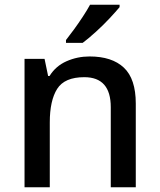

<svg xmlns="http://www.w3.org/2000/svg" viewBox="-20 -786 670 806"><path d="M356 -549Q450 -549 500 -502Q550 -455 550 -351V0H445V-336Q445 -462 334 -462Q251 -462 220 -413Q189 -364 189 -272V0H83V-539H167L182 -467H188Q214 -509 259.5 -529Q305 -549 356 -549ZM482 -756Q467 -738 440 -709Q413 -680 382 -652Q351 -624 327 -606H257V-618Q272 -637 291 -663Q310 -689 328 -716.5Q346 -744 358 -766H482Z"/></svg>

Font: Noto Sans Arabic Med
Style: Regular
Weight: 500
Designer: Monotype Design Team, Nadine Chahine, Nizar Qandah and Khaled Hosny
Foundry: Monotype Imaging Inc.
Version: Version 2.012; ttfautohint (v1.8.4.7-5d5b)